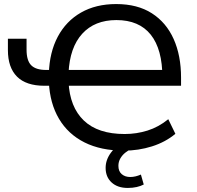

<svg xmlns="http://www.w3.org/2000/svg" viewBox="-20 -734 972 947"><path d="M591 9Q478 9 397 -31.5Q316 -72 271 -148Q226 -224 221 -329L242 -311H199Q109 -311 64 -356Q19 -401 19 -487V-543H111V-489Q111 -435 134 -412Q157 -389 207 -389H233L221 -371Q224 -476 265 -553Q306 -630 379.5 -672Q453 -714 553 -714Q658 -714 729 -668.5Q800 -623 836.5 -541.5Q873 -460 873 -351V-311H295L318 -330Q324 -206 393.5 -139.5Q463 -73 595 -73Q653 -73 707.5 -90Q762 -107 810 -146L845 -74Q796 -33 729.5 -12Q663 9 591 9ZM554 -635Q447 -635 385.5 -567.5Q324 -500 318 -374L298 -389H803L781 -352Q781 -491 723.5 -563Q666 -635 554 -635ZM610 193Q560 193 530.5 166Q501 139 501 94Q501 54 527.5 18.5Q554 -17 599 -37L629 0Q613 7 598 19Q583 31 573.5 47.5Q564 64 564 84Q564 111 580.5 125Q597 139 622 139Q635 139 648 136Q661 133 675 127L689 176Q674 184 654 188.5Q634 193 610 193Z"/></svg>

Font: Nunito Sans 12pt Medium
Style: Regular
Weight: 500
Designer: Vernon Adams
Foundry: Vernon Adams
Version: Version 3.101;gftools[0.9.27]